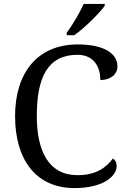

<svg xmlns="http://www.w3.org/2000/svg" viewBox="-20 -951 654 981"><path d="M321 -784V-771H359C412 -807 490 -886 515 -921V-931H408C387 -886 350 -822 321 -784ZM361 10C509 10 576 -52 576 -102C576 -122 568 -134 557 -141C523 -96 473 -56 376 -56C229 -56 168 -179 168 -358C168 -558 225 -671 376 -671C463 -671 493 -604 493 -542C542 -542 580 -569 580 -612C580 -676 514 -724 378 -724C167 -724 57 -574 57 -358C57 -137 162 10 361 10Z"/></svg>

Font: Noto Nastaliq Urdu
Style: Regular
Weight: 400
Designer: Monotype Design Team (Patrick Giasson: type design, Kamal Mansour: OpenType code, Glenda Bellarosa). Updated by Simon Co
Foundry: Monotype Imaging Inc., Simon Cozens
Version: Version 3.009